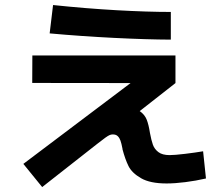

<svg xmlns="http://www.w3.org/2000/svg" viewBox="-20 -747 904 778"><path d="M74.6 -82.9 551.9 -442.7 552.8 -410.4 110.6 -410.9 111.1 -522.2H691V-410.4L469.2 -236.5L407.2 -239Q409.3 -274.4 430 -292.9Q450.7 -311.5 486.8 -311.5Q525.5 -311.5 546 -297Q566.5 -282.6 574.4 -262.3Q582.4 -242.1 587.6 -208.4Q593.2 -178.5 599.5 -160.7Q605.9 -142.8 621.8 -130.7Q637.7 -118.5 667.2 -118.5Q687.3 -118.5 729.8 -123.6Q772.2 -128.7 803 -134L814.6 -23.8Q773.5 -14.3 731.2 -9Q688.8 -3.6 655.2 -3.6Q588.3 -3.6 551.5 -24.9Q514.6 -46.1 500.8 -73.9Q487 -101.7 476.3 -142.4Q476.3 -143.4 476.3 -144.4Q472.1 -166.4 468.1 -177.4Q464.2 -188.5 457 -195.4Q449.9 -202.3 437.2 -202.3Q430.8 -202.3 424.7 -199.9Q418.6 -197.5 406.7 -189Q394.8 -180.5 374.8 -164.7L150.9 11ZM181.2 -611.7 195 -726.6Q328 -712.6 452.5 -705.6Q577 -698.6 672.2 -698.6V-586.4Q574.6 -586.8 441.3 -593.5Q308 -600.2 181.2 -611.7Z"/></svg>

Font: Pretendard GOV Variable
Style: Regular
Weight: 400
Designer: Base glyphs from Inter by Rasmus Andersson; Hangul glyphs from Noto Sans CJK(Source Han Sans) by Jang Soo-young and Kang
Foundry: Kil Hyung-jin
Version: Version 1.307;Glyphs 3.2 (3192)